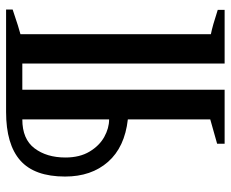

<svg xmlns="http://www.w3.org/2000/svg" viewBox="-82 -658 740 615"><g transform="rotate(-90 287.5 -350.0)"><path d="M135 -24 213 -46V-310Q124 -320 77 -373.5Q30 -427 30 -511Q30 -609 81.5 -654.5Q133 -700 237 -700H565V-679Q503 -658 486 -654V-44Q512 -39 564 -22V0H392V-648H308V0H135ZM213 -648Q150 -648 120.5 -609Q91 -570 91 -510Q91 -464 110 -432.5Q129 -401 157 -385.5Q185 -370 213 -370Z"/></g></svg>

Font: Trirong Black
Style: Regular
Weight: 900
Designer: Katatrad Team
Foundry: CadsonDemak
Version: Version 1.001